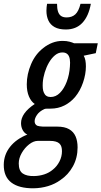

<svg xmlns="http://www.w3.org/2000/svg" viewBox="-86 -766 542 1026"><path d="M92.8 240.2Q15.6 240.7 -25.4 209.5Q-66.4 178.2 -65.9 114.3Q-65.4 60.5 -32.2 18.6Q1 -23.4 60.1 -46.9Q44.9 -53.7 35.6 -70.3Q26.4 -86.9 26.4 -107.9Q26.4 -134.3 44.4 -159.9Q62.5 -185.5 99.6 -210.4Q80.6 -223.1 68.8 -250.2Q57.1 -277.3 57.1 -315.4Q57.1 -369.6 80.3 -423.8Q103.5 -478 147 -510.7Q167.5 -527.3 193.6 -537.4Q219.7 -547.4 248 -547.4Q270 -547.4 285.4 -543.2Q300.8 -539.1 310.1 -534.7H436.5L425.8 -481.9L361.3 -468.3Q367.7 -457.5 370.4 -442.9Q373 -428.2 373 -411.1Q373 -369.6 357.7 -325Q342.3 -280.3 315.9 -248.5Q291.5 -219.2 258.1 -202.4Q224.6 -185.5 184.1 -185.5Q172.4 -185.5 163.6 -185.3Q154.8 -185.1 150.9 -183.1Q124.5 -170.9 111.8 -152.3Q99.1 -133.8 99.1 -118.2Q99.1 -101.6 112.8 -94.2Q118.2 -92.3 126 -91.1Q133.8 -89.8 143.6 -89.4H219.7Q259.3 -89.4 283.2 -75.7Q307.1 -62 317.9 -37.1Q328.6 -12.2 328.6 21.5Q328.6 77.6 303.7 122.8Q278.8 168 237.3 195.8Q208 217.3 170.7 228.5Q133.3 239.7 92.8 240.2ZM96.2 174.8Q124.5 174.3 150.6 165.8Q176.8 157.2 196.8 140.1Q218.3 123 231.7 96.9Q245.1 70.8 245.1 42Q245.1 29.3 242.2 18.8Q239.3 8.3 231 0.5Q224.1 -5.9 211.7 -9.5Q199.2 -13.2 180.2 -13.2H116.2Q93.3 -13.2 69.6 5.4Q45.9 23.9 30 51.8Q14.2 79.6 14.2 107.4Q14.2 146.5 35.6 161.1Q57.1 175.8 96.2 174.8ZM184.6 -247.6Q212.4 -247.6 234.4 -269.8Q256.3 -292 270.5 -329.1Q284.7 -366.2 287.6 -410.6Q289.6 -432.6 287.1 -449Q284.7 -465.3 276.4 -474.6Q271.5 -480 264.4 -482.9Q257.3 -485.8 247.6 -485.8Q226.1 -485.8 207.8 -470.7Q189.5 -455.6 175.5 -431.4Q161.6 -407.2 153.1 -379.2Q144.5 -351.1 142.6 -324.7Q141.6 -308.1 142.8 -293.9Q144 -279.8 148.9 -270Q158.7 -247.6 184.6 -247.6ZM265.6 -608.4Q229 -608.4 206.1 -621.1Q183.1 -633.8 172.6 -656.5Q162.1 -679.2 162.1 -708.5Q162.1 -718.3 163.1 -727.8Q164.1 -737.3 165.5 -745.6H218.8Q218.8 -720.7 223.9 -704.6Q229 -688.5 240.2 -680.7Q251.5 -672.9 270 -672.9Q298.8 -672.9 316.7 -689.5Q334.5 -706.1 344.2 -745.6H399.4Q387.7 -679.7 354.2 -644Q320.8 -608.4 265.6 -608.4Z"/></svg>

Font: Open Sans Condensed Medium
Style: Italic
Weight: 500
Width: 3
Italic angle: -12°
Designer: Monotype Design Team
Foundry: Monotype Imaging Inc.
Version: Version 3.000